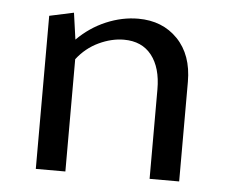

<svg xmlns="http://www.w3.org/2000/svg" viewBox="-39 -467 609 511"><g transform="rotate(5 265.5 -211.5)"><path d="M457 -266V0H378V-239Q378 -297 352 -330Q326 -363 278 -363Q245 -363 211 -347Q177 -331 153 -300V0H74V-409L139 -423L149 -352Q183 -386 225.5 -404Q268 -422 311 -422Q376 -422 416.5 -380Q457 -338 457 -266Z"/></g></svg>

Font: Ysabeau Infant Medium
Style: Regular
Weight: 500
Designer: Christian Thalmann (Catharsis Fonts)
Version: Version 0.003